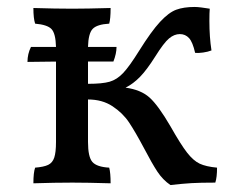

<svg xmlns="http://www.w3.org/2000/svg" viewBox="-20 -525 698 552"><path d="M604 -43Q604 -15 599 0Q556 0 530.5 1.5Q505 3 470 7Q448 -8 432.5 -31.5Q417 -55 394 -99Q369 -146 351 -173Q333 -200 303.5 -219.5Q274 -239 233 -239V-117Q233 -74 245.5 -59.5Q258 -45 294 -43Q298 -28 298 2Q230 0 188 0Q138 0 76 2Q76 -29 81 -43Q106 -45 118.5 -51Q131 -57 136 -72Q141 -87 141 -117V-348L59 -347Q59 -370 69 -390H141Q140 -429 128 -441.5Q116 -454 81 -457Q76 -472 76 -502Q140 -500 188 -500Q228 -500 298 -502Q298 -471 294 -457Q259 -455 246.5 -442Q234 -429 233 -390H315Q315 -371 306 -348H233V-284Q274 -284 295 -290Q316 -296 334 -315Q352 -334 380 -379Q415 -435 440 -462Q465 -489 486.5 -497Q508 -505 540 -505Q547 -505 559 -503.5Q571 -502 583 -500Q582 -489 582 -465Q582 -418 588 -380Q578 -376 564 -374Q550 -372 541 -373Q534 -404 523.5 -415.5Q513 -427 497 -427Q481 -427 466 -414.5Q451 -402 426 -362Q402 -324 382.5 -304Q363 -284 341 -273Q385 -267 410 -244.5Q435 -222 470 -162Q500 -109 518 -86Q536 -63 554 -54.5Q572 -46 604 -43Z"/></svg>

Font: Vollkorn SC
Style: Regular
Weight: 400
Designer: Friedrich Althausen
Foundry: Friedrich Althausen
Version: Version 4.015